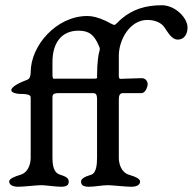

<svg xmlns="http://www.w3.org/2000/svg" viewBox="-20 -710 735 732"><path d="M180 -426V-473C180 -552 219 -593 279 -593C319 -593 339 -578 357 -535C361 -526 362 -524 358 -511C356 -506 350 -472 350 -420C350 -412 354 -410 333 -410H193C185 -410 180 -406 180 -426ZM334 -355C344 -355 350 -352 350 -332V-108C350 -83 347 -50 328 -44C301 -36 289 -28 289 -18C289 -8 293 2 319 2C341 2 371 -4 391 -4C407 -4 458 2 480 2C506 2 514 -8 514 -18C514 -28 498 -36 471 -44C444 -52 433 -83 433 -108V-332C433 -346 437 -355 449 -355H520C534 -355 543 -379 543 -389C543 -399 536 -412 520 -412L455 -410C442 -410 433 -405 433 -420V-498C433 -557 474 -634 542 -634C571 -634 595 -623 606 -607C621 -586 634 -559 658 -559C683 -559 695 -581 695 -605C695 -642 648 -690 597 -690C536 -690 487 -675 444 -639C431 -628 421 -615 416 -615C411 -615 396 -624 384 -630C354 -644 332 -649 313 -649C195 -649 97 -536 97 -435C97 -424 95 -410 84 -406C57 -396 23 -380 23 -366C23 -356 46 -352 55 -352C92 -352 97 -346 97 -338V-108C97 -83 86 -52 59 -44C32 -36 15 -28 15 -18C15 -8 24 2 50 2C72 2 118 -4 138 -4C154 -4 191 2 213 2C239 2 242 -8 242 -18C242 -28 236 -36 209 -44C194 -49 180 -61 180 -108V-332C180 -346 178 -355 204 -355Z"/></svg>

Font: EB Garamond SC 08
Style: Regular
Weight: 400
Version: Version 0.016